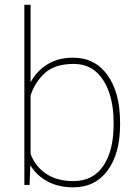

<svg xmlns="http://www.w3.org/2000/svg" viewBox="-20 -782 587 812"><path d="M460.4 -264.6Q460.4 -374.5 416.5 -443.1Q372.6 -511.7 292.5 -511.7Q212.4 -511.7 169.9 -473.1Q127.4 -434.6 109.4 -378.4V-130.9Q128.9 -78.6 174.8 -47.4Q220.7 -16.1 290 -16.1Q373.5 -16.1 417 -80.6Q460.4 -145 460.4 -254.4ZM487.8 -254.4Q487.8 -132.3 435.1 -61Q382.3 10.3 289.6 10.3Q227.1 10.3 180.7 -14.9Q134.3 -40 108.4 -83L105 0H83V-761.7H109.4V-434.1Q135.7 -482.4 181.2 -510.3Q226.6 -538.1 288.6 -538.1Q381.8 -538.1 434.8 -464.1Q487.8 -390.1 487.8 -264.6Z"/></svg>

Font: Roboto-Thin
Style: Regular
Weight: 250
Designer: Google
Version: Version 1.100141; 2013; ttfautohint (v0.94.14-c901) -l 8 -r 